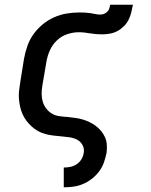

<svg xmlns="http://www.w3.org/2000/svg" viewBox="-20 -581 640 816"><path d="M251 215V131H252Q266 131 280 128Q294 125 306.5 116.5Q319 108 326.5 95Q334 82 336 68Q339 50 330.5 35Q322 20 307.5 12.5Q293 5 275.5 2.5Q258 0 240.5 -1.5Q223 -3 206 -5Q189 -7 172.5 -11.5Q156 -16 141.5 -24Q127 -32 115 -43Q103 -54 93 -67Q83 -80 76 -95.5Q69 -111 65.5 -127.5Q62 -144 60.5 -161Q59 -178 61 -195.5Q63 -213 66 -231L82 -331Q87 -358 96 -384.5Q105 -411 121.5 -434.5Q138 -458 161 -477Q184 -496 210 -507.5Q236 -519 263 -523.5Q290 -528 318 -528Q329 -528 340 -527.5Q351 -527 362 -525.5Q373 -524 384 -521.5Q395 -519 406 -519Q414 -519 422 -522Q430 -525 436 -531Q442 -537 444.5 -545Q447 -553 448 -561H545Q542 -545 538 -528.5Q534 -512 526.5 -497Q519 -482 506.5 -469.5Q494 -457 479 -449Q464 -441 447 -438Q430 -435 414 -435Q401 -435 389 -436Q377 -437 364.5 -439Q352 -441 340 -442.5Q328 -444 315 -444Q290 -444 265 -435.5Q240 -427 221 -408.5Q202 -390 191.5 -366Q181 -342 177 -317L160 -217Q157 -200 157 -182.5Q157 -165 161.5 -149.5Q166 -134 176 -120.5Q186 -107 200 -98.5Q214 -90 231 -87.5Q248 -85 265 -84H266Q282 -82 298.5 -80Q315 -78 330.5 -73.5Q346 -69 360.5 -62Q375 -55 387.5 -45.5Q400 -36 410 -24Q420 -12 426.5 3Q433 18 434 34.5Q435 51 433 68Q429 88 422 108.5Q415 129 402 146.5Q389 164 371.5 178Q354 192 334 200.5Q314 209 293.5 212Q273 215 252 215Z"/></svg>

Font: Iosevka Etoile Medium Oblique
Style: Regular
Weight: 500
Italic angle: -9°
Designer: Belleve Invis
Foundry: Belleve Invis
Version: Version 15.5.2; ttfautohint (v1.8.4)